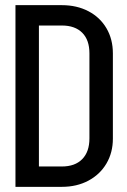

<svg xmlns="http://www.w3.org/2000/svg" viewBox="-20 -725 493 745"><path d="M418 -518V-187Q418 -133 393 -90.5Q368 -48 323 -24Q278 0 220 0H40V-705H220Q278 -705 323 -681.5Q368 -658 393 -615.5Q418 -573 418 -518ZM220 -79Q271 -79 299 -107.5Q327 -136 327 -188V-518Q327 -570 299 -598Q271 -626 220 -626H131V-79Z"/></svg>

Font: Akshar
Style: Regular
Weight: 400
Designer: Tall Chai
Foundry: Tall Chai
Version: Version 1.000